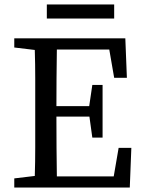

<svg xmlns="http://www.w3.org/2000/svg" viewBox="-20 -841 643 861"><path d="M44 -628V-669H542L549 -492H492L470 -619H235Q234 -555 233.5 -491Q233 -427 233 -365H380L394 -460H440V-224H394L381 -318H233Q233 -243 233.5 -177.5Q234 -112 235 -50H490L512 -178H569L562 0H44V-41L136 -52Q138 -115 138 -180Q138 -245 138 -310V-359Q138 -424 138 -488.5Q138 -553 136 -617ZM190 -758V-821H492V-758Z"/></svg>

Font: Source Serif Pro
Style: Regular
Weight: 400
Designer: Frank Grießhammer
Foundry: Adobe Systems Incorporated
Version: Version 3.001;hotconv 1.0.111;makeotfexe 2.5.65597